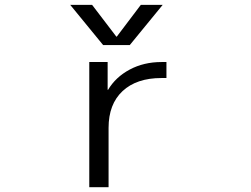

<svg xmlns="http://www.w3.org/2000/svg" viewBox="-20 -777 1040 797"><path d="M350.6 -519.5H426.8V-404.3H428.7Q460 -457 518.6 -488.3Q577.1 -519.5 650.4 -519.5H670.9V-453.1H650.4Q546.9 -453.1 488.8 -398.9Q430.7 -344.7 430.7 -246.1V0H350.6ZM655.3 -756.8 518.6 -589.8H408.2L271.5 -756.8H362.3L462.9 -625H464.8L564.5 -756.8Z"/></svg>

Font: Gen Shin Gothic Monospace Normal
Style: Regular
Weight: 350
Designer: [Source Han Sans]
Ryoko NISHIZUKA  (kana & ideographs); Paul D. Hunt (Latin, Greek & Cyrillic); Wenlong ZHANG  (bopomofo
Version: Version 1.002.20150607